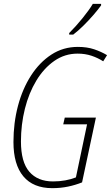

<svg xmlns="http://www.w3.org/2000/svg" viewBox="-20 -969 577 999"><path d="M252 10Q153 10 101.5 -51.5Q50 -113 50 -230Q50 -329 73.5 -418Q97 -507 141.5 -576Q186 -645 247.5 -685Q309 -725 385 -725Q433 -725 470 -712.5Q507 -700 537 -682L517 -650Q489 -668 456 -679Q423 -690 384 -690Q317 -690 262.5 -652Q208 -614 169 -549.5Q130 -485 109.5 -403Q89 -321 89 -233Q89 -126 132.5 -75.5Q176 -25 256 -25Q289 -25 319.5 -30.5Q350 -36 375 -46L433 -322H309L317 -357H479L407 -20Q372 -6 333.5 2Q295 10 252 10ZM340 -797Q375 -832 409.5 -874.5Q444 -917 463 -949H506V-941Q491 -920 466 -891Q441 -862 413 -834.5Q385 -807 361 -789H340Z"/></svg>

Font: Noto Sans Condensed ExtraLight
Style: Italic
Weight: 200
Width: 3
Italic angle: -12°
Designer: Monotype Design Team
Foundry: Monotype Imaging Inc.
Version: Version 2.013; ttfautohint (v1.8.4.7-5d5b)